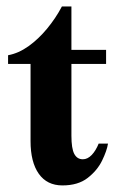

<svg xmlns="http://www.w3.org/2000/svg" viewBox="-20 -558 359 592"><path d="M284.2 -115.2H313Q309.6 -93.3 294.7 -62.7Q279.8 -32.2 250.2 -9.3Q220.7 13.7 172.4 13.7Q125 13.7 99.6 -22.2Q74.2 -58.1 74.2 -123V-360.8H4.9V-387.7Q37.1 -393.6 67.9 -415.5Q98.6 -437.5 125.2 -469.7Q151.9 -502 170.9 -538.1H200.2V-404.3H307.1V-360.8H200.2V-139.6Q200.2 -100.1 209 -83.5Q217.8 -66.9 235.4 -66.9Q250 -66.9 262.7 -80.1Q275.4 -93.3 284.2 -115.2Z"/></svg>

Font: Scheherazade New
Style: Bold
Weight: 700
Designer: SIL International
Foundry: SIL International
Version: Version 4.000